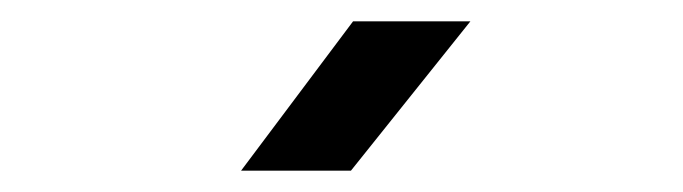

<svg xmlns="http://www.w3.org/2000/svg" viewBox="-20 -805 640 180"><path d="M206 -645H309L421 -785H311Z"/></svg>

Font: JetBrains Mono Medium
Style: Regular
Weight: 436
Monospace: yes
Designer: Philipp Nurullin, Konstantin Bulenkov
Foundry: JetBrains
Version: Version 2.305